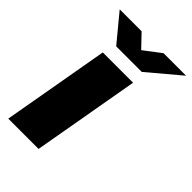

<svg xmlns="http://www.w3.org/2000/svg" viewBox="-218 -809 892 892"><g transform="rotate(45 228.5 -362.5)"><path d="M14 0 107 -528H306L213 0ZM457 -725 299 -592H131L21 -725H165L250 -636H192L309 -725Z"/></g></svg>

Font: Archivo SemiBold Black
Style: Italic
Weight: 900
Italic angle: -10°
Version: Version 2.001